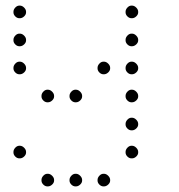

<svg xmlns="http://www.w3.org/2000/svg" viewBox="-20 -493 640 685"><path d="M49 -473Q41 -473 34.5 -466Q28 -459 28 -451V-449Q28 -441 34.5 -434.5Q41 -428 49 -428H51Q59 -428 66 -434.5Q73 -441 73 -449V-451Q73 -459 66 -466Q59 -473 51 -473ZM449 -473Q441 -473 434.5 -466Q428 -459 428 -451V-449Q428 -441 434.5 -434.5Q441 -428 449 -428H451Q459 -428 466 -434.5Q473 -441 473 -449V-451Q473 -459 466 -466Q459 -473 451 -473ZM49 -373Q41 -373 34.5 -366Q28 -359 28 -351V-349Q28 -341 34.5 -334.5Q41 -328 49 -328H51Q59 -328 66 -334.5Q73 -341 73 -349V-351Q73 -359 66 -366Q59 -373 51 -373ZM449 -373Q441 -373 434.5 -366Q428 -359 428 -351V-349Q428 -341 434.5 -334.5Q441 -328 449 -328H451Q459 -328 466 -334.5Q473 -341 473 -349V-351Q473 -359 466 -366Q459 -373 451 -373ZM49 -273Q41 -273 34.5 -266Q28 -259 28 -251V-249Q28 -241 34.5 -234.5Q41 -228 49 -228H51Q59 -228 66 -234.5Q73 -241 73 -249V-251Q73 -259 66 -266Q59 -273 51 -273ZM349 -273Q341 -273 334.5 -266Q328 -259 328 -251V-249Q328 -241 334.5 -234.5Q341 -228 349 -228H351Q359 -228 366 -234.5Q373 -241 373 -249V-251Q373 -259 366 -266Q359 -273 351 -273ZM449 -273Q441 -273 434.5 -266Q428 -259 428 -251V-249Q428 -241 434.5 -234.5Q441 -228 449 -228H451Q459 -228 466 -234.5Q473 -241 473 -249V-251Q473 -259 466 -266Q459 -273 451 -273ZM149 -173Q141 -173 134.5 -166Q128 -159 128 -151V-149Q128 -141 134.5 -134.5Q141 -128 149 -128H151Q159 -128 166 -134.5Q173 -141 173 -149V-151Q173 -159 166 -166Q159 -173 151 -173ZM249 -173Q241 -173 234.5 -166Q228 -159 228 -151V-149Q228 -141 234.5 -134.5Q241 -128 249 -128H251Q259 -128 266 -134.5Q273 -141 273 -149V-151Q273 -159 266 -166Q259 -173 251 -173ZM449 -173Q441 -173 434.5 -166Q428 -159 428 -151V-149Q428 -141 434.5 -134.5Q441 -128 449 -128H451Q459 -128 466 -134.5Q473 -141 473 -149V-151Q473 -159 466 -166Q459 -173 451 -173ZM449 -73Q441 -73 434.5 -66Q428 -59 428 -51V-49Q428 -41 434.5 -34.5Q441 -28 449 -28H451Q459 -28 466 -34.5Q473 -41 473 -49V-51Q473 -59 466 -66Q459 -73 451 -73ZM49 27Q41 27 34.5 34Q28 41 28 49V51Q28 59 34.5 65.5Q41 72 49 72H51Q59 72 66 65.5Q73 59 73 51V49Q73 41 66 34Q59 27 51 27ZM449 27Q441 27 434.5 34Q428 41 428 49V51Q428 59 434.5 65.5Q441 72 449 72H451Q459 72 466 65.5Q473 59 473 51V49Q473 41 466 34Q459 27 451 27ZM149 127Q141 127 134.5 134Q128 141 128 149V151Q128 159 134.5 165.5Q141 172 149 172H151Q159 172 166 165.5Q173 159 173 151V149Q173 141 166 134Q159 127 151 127ZM249 127Q241 127 234.5 134Q228 141 228 149V151Q228 159 234.5 165.5Q241 172 249 172H251Q259 172 266 165.5Q273 159 273 151V149Q273 141 266 134Q259 127 251 127ZM349 127Q341 127 334.5 134Q328 141 328 149V151Q328 159 334.5 165.5Q341 172 349 172H351Q359 172 366 165.5Q373 159 373 151V149Q373 141 366 134Q359 127 351 127Z"/></svg>

Font: Doto Rounded Light
Style: Regular
Weight: 300
Monospace: yes
Version: Version 1.000